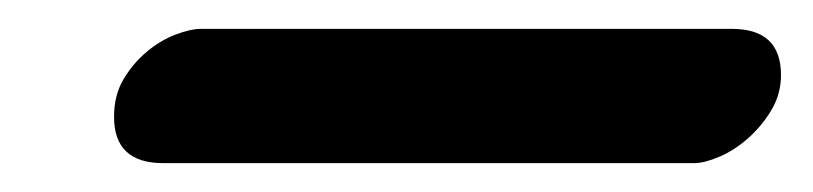

<svg xmlns="http://www.w3.org/2000/svg" viewBox="-20 -414 563 133"><path d="M93 -301Q59 -301 59 -333Q59 -348 65.5 -359Q72 -370 81.5 -378Q91 -386 101.5 -390Q112 -394 119 -394H487Q521 -394 521 -362Q521 -349 514.5 -338Q508 -327 498.5 -318.5Q489 -310 478.5 -305.5Q468 -301 461 -301Z"/></svg>

Font: Discipuli Britannica Bold
Style: Regular
Weight: 700
Designer: Peter Wiegel
Foundry: Peter Wiegel
Version: Version 0.001 2009